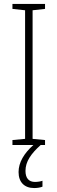

<svg xmlns="http://www.w3.org/2000/svg" viewBox="-20 -734 291 972"><path d="M109 131C109 84 137 44 186 0H208V-25L145 -31V-682L208 -689V-714H43V-689L107 -682V-31L43 -25V0H149C102 42 74 88 74 137C74 189 104 218 153 218C171 218 185 215 195 211V181C188 184 172 187 157 187C126 187 109 168 109 131Z"/></svg>

Font: Noto Sans Arabic UI Cn XLt
Style: Regular
Weight: 200
Width: 3
Designer: Monotype Design Team, Nadine Chahine and Nizar Qandah
Foundry: Monotype Imaging Inc.
Version: Version 2.010